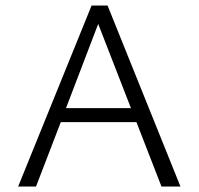

<svg xmlns="http://www.w3.org/2000/svg" viewBox="-20 -678 722 698"><path d="M567 0 476 -234H201L111 0H46L313 -658H371L636 0ZM220 -285H456L337 -591Z"/></svg>

Font: EauTestSC Semilight
Style: Regular
Weight: 300
Designer: Christian Thalmann (Catharsis Fonts)
Version: Version 0.001;PS 000.001;hotconv 1.0.88;makeotf.lib2.5.64775